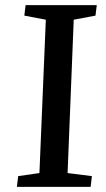

<svg xmlns="http://www.w3.org/2000/svg" viewBox="-20 -730 413 750"><path d="M159 -653 75 -669 80 -710H358L353 -669L268 -653L244 -54L339 -42L334 0H46L51 -42L134 -54Z"/></svg>

Font: Literata 36pt Medium
Style: Italic
Weight: 500
Italic angle: -2°
Designer: Latin by Veronika Burian and Jose Scaglione. Greek by Irene Vlachou. Cyrillic by Vera Evstafieva
Foundry: TypeTogether
Version: Version 3.002